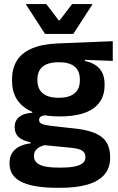

<svg xmlns="http://www.w3.org/2000/svg" viewBox="-20 -706 565 916"><path d="M264 -150.5Q152.5 -150.5 95 -194.8Q37.5 -239 37.5 -319V-326.5Q37.5 -379.5 60.5 -416.8Q83.5 -454 132.5 -475Q181.5 -496 259.5 -499L518 -509.5V-415.5L385 -420.5V-415Q416.5 -408.5 437.2 -394.2Q458 -380 468.5 -357.8Q479 -335.5 479 -304V-299.5Q479 -227 425.5 -188.8Q372 -150.5 264 -150.5ZM258 93.5H272Q311 93.5 336.5 88.2Q362 83 374.8 72.2Q387.5 61.5 387.5 44.5V43Q387.5 22 371.2 12.2Q355 2.5 319 -1L175.5 -15L205 -16.5Q186.5 -13 172.2 -6.2Q158 0.5 150 11.5Q142 22.5 142 38.5V39.5Q142 58 155 70.2Q168 82.5 194 88Q220 93.5 258 93.5ZM251 190Q180 190 129.5 178.2Q79 166.5 52.2 141Q25.5 115.5 25.5 73.5V71.5Q25.5 43 38 23.5Q50.5 4 73.5 -7.5Q96.5 -19 126.5 -22V-27Q88.5 -34.5 69.2 -51.8Q50 -69 50 -99V-99.5Q50 -120.5 59.5 -135Q69 -149.5 87.8 -158Q106.5 -166.5 134 -168V-182.5L242.5 -155.5L207.5 -156.5Q184.5 -156 175.5 -150.2Q166.5 -144.5 166.5 -134V-133.5Q166.5 -120.5 180.5 -114.8Q194.5 -109 227 -105L344.5 -92Q427 -82.5 466.2 -51.5Q505.5 -20.5 505.5 44V46.5Q505.5 96 477.5 127.8Q449.5 159.5 396.8 174.8Q344 190 269 190ZM260.5 -239.5Q294 -239.5 316.2 -249Q338.5 -258.5 349.8 -277Q361 -295.5 361 -322V-327.5Q361 -354 350 -372.2Q339 -390.5 317 -399.8Q295 -409 261.5 -409H260Q224.5 -409 202 -399.2Q179.5 -389.5 169 -371.2Q158.5 -353 158.5 -327.5V-322Q158.5 -295.5 169.8 -277Q181 -258.5 203.8 -249Q226.5 -239.5 260.5 -239.5ZM195 -544 104 -684.5V-686.5H201L260 -609H264.5L324 -686.5H420.5V-684.5L329.5 -544Z"/></svg>

Font: Anek Latin Medium SemiBold
Style: Regular
Weight: 600
Version: Version 1.003